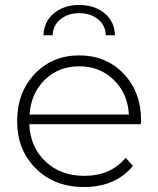

<svg xmlns="http://www.w3.org/2000/svg" viewBox="-20 -749 637 773"><path d="M192 -607H155Q157 -663 197.5 -696Q238 -729 299 -729Q360 -729 400.5 -696Q441 -663 443 -607H406Q405 -647 374.5 -671.5Q344 -696 299 -696Q254 -696 223.5 -671.5Q193 -647 192 -607ZM548 -263Q548 -261 547.5 -256.5Q547 -252 547 -249H98Q102 -156 163.5 -98.5Q225 -41 319 -41Q426 -41 486 -114L515 -81Q445 4 318 4Q200 4 124.5 -70.5Q49 -145 49 -261Q49 -377 120 -451.5Q191 -526 299 -526Q407 -526 477.5 -452.5Q548 -379 548 -263ZM99 -288H499Q494 -373 438 -427.5Q382 -482 299 -482Q216 -482 160.5 -428Q105 -374 99 -288Z"/></svg>

Font: mBank Light
Style: Regular
Weight: 300
Designer: Julieta Ulanovsky
Foundry: Julieta Ulanovsky
Version: Version 7.200;PS 007.200;hotconv 1.0.88;makeotf.lib2.5.64775